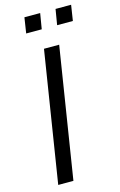

<svg xmlns="http://www.w3.org/2000/svg" viewBox="-134 -946 625 1001"><g transform="rotate(-15 179.0 -445.0)"><path d="M50 0 162 -705H244L132 0ZM260 -806 274 -890H358L345 -806ZM93 -806 106 -890H191L177 -806Z"/></g></svg>

Font: Nunito Sans 10pt SemiCondensed
Style: Italic
Weight: 400
Width: 4
Italic angle: -9°
Designer: Vernon Adams
Foundry: Vernon Adams
Version: Version 3.101;gftools[0.9.27]